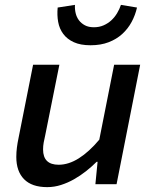

<svg xmlns="http://www.w3.org/2000/svg" viewBox="-20 -757 640 789"><path d="M174 12Q111 12 79 -20.5Q47 -53 47 -112Q47 -132 49.5 -151Q52 -170 56 -189L116 -491H224L166 -202Q162 -185 159.5 -171Q157 -157 157 -143Q157 -80 221 -80Q262 -80 304 -106.5Q346 -133 388 -183L449 -491H556L459 0H372L381 -92H377Q357 -72 333.5 -53.5Q310 -35 284.5 -20.5Q259 -6 231 3Q203 12 174 12ZM352 -571Q311 -571 283.5 -583.5Q256 -596 240 -617.5Q224 -639 219 -667Q214 -695 217 -726L288 -737Q287 -719 291 -702.5Q295 -686 304.5 -673.5Q314 -661 329 -653Q344 -645 366 -645Q388 -645 406 -653Q424 -661 437.5 -673.5Q451 -686 461 -702.5Q471 -719 477 -737L543 -726Q536 -695 521 -667Q506 -639 482.5 -617.5Q459 -596 426.5 -583.5Q394 -571 352 -571Z"/></svg>

Font: Source Code Pro Semibold
Style: Italic
Weight: 600
Italic angle: -11°
Monospace: yes
Designer: Paul D. Hunt, Teo Tuominen
Foundry: Adobe Systems Incorporated
Version: Version 1.050;PS 1.000;hotconv 16.6.51;makeotf.lib2.5.65220